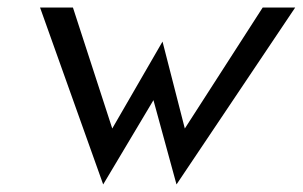

<svg xmlns="http://www.w3.org/2000/svg" viewBox="-20 -471 801 508"><path d="M86 -451 253 17 386 -206 447 17 761 -451H675L469 -131L410 -361L277 -131L173 -451Z"/></svg>

Font: Charger Sport
Style: SeBdNrwObl
Weight: 600
Designer: Jasper
Foundry: Cannot Into Space Fonts
Version: Version 1.1